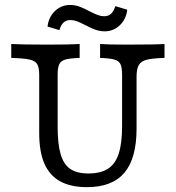

<svg xmlns="http://www.w3.org/2000/svg" viewBox="-20 -750 715 781"><path d="M139.5 -208.1V-445.2Q139.5 -475 131.5 -488.7Q123.4 -502.4 100.4 -507.7Q77.4 -512.9 25.8 -514.5V-571Q66.1 -568.5 176.6 -568.5Q266.9 -568.5 304 -571V-514.5Q263.7 -512.9 245.6 -507.7Q227.4 -502.4 221 -488.7Q214.5 -475 214.5 -445.2V-235.5Q214.5 -164.5 226.6 -123Q238.7 -81.5 265.7 -62.9Q292.7 -44.4 339.5 -44.4Q389.5 -44.4 419.4 -63.7Q449.2 -83.1 462.9 -125Q476.6 -166.9 476.6 -237.1V-445.2Q476.6 -475 470.2 -488.7Q463.7 -502.4 445.6 -507.7Q427.4 -512.9 387.1 -514.5V-571Q418.5 -568.5 495.2 -568.5Q612.1 -568.5 649.2 -571V-514.5Q600 -512.9 576.6 -506.9Q553.2 -500.8 544.4 -485.1Q535.5 -469.4 535.5 -437.1V-226.6Q535.5 -105.6 485.9 -47.2Q436.3 11.3 333.9 11.3Q267.7 11.3 224.6 -12.5Q181.5 -36.3 160.5 -84.7Q139.5 -133.1 139.5 -208.1ZM325.8 -648.4Q305.6 -658.9 292.3 -663.7Q279 -668.5 266.1 -668.5Q250 -668.5 238.7 -658.5Q227.4 -648.4 221.8 -627.4L173.4 -641.9Q177.4 -679.8 203.2 -704.8Q229 -729.8 265.3 -729.8Q284.7 -729.8 303.6 -723Q322.6 -716.1 344.4 -704Q365.3 -693.5 378.2 -688.7Q391.1 -683.9 404 -683.9Q421 -683.9 431.9 -694Q442.7 -704 449.2 -725L497.6 -710.5Q493.5 -672.6 467.7 -647.6Q441.9 -622.6 405.6 -622.6Q386.3 -622.6 367.3 -629.4Q348.4 -636.3 325.8 -648.4Z"/></svg>

Font: Playfair Micro SmCond SmLight
Style: Regular
Weight: 360
Width: 4
Designer: Claus Eggers Sørensen
Foundry: Claus Eggers Sørensen
Version: Version 2.100;Glyphs 3.2 (3219)